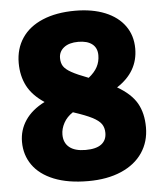

<svg xmlns="http://www.w3.org/2000/svg" viewBox="-54 -797 717 854"><g transform="rotate(-5 305.0 -370.0)"><path d="M582 -206Q582 -142 549 -93Q516 -44 453.5 -17Q391 10 306 10Q216 10 153.2 -15.2Q90.5 -40.5 58.8 -85.5Q27 -130.5 27 -189Q27 -242 56 -285.2Q85 -328.5 142.5 -357.5Q89.5 -392.5 66.2 -437.5Q43 -482.5 43 -540Q43 -603.5 74.8 -651Q106.5 -698.5 167.5 -724.2Q228.5 -750 313 -750Q389.5 -750 446.5 -726.8Q503.5 -703.5 534.2 -660.5Q565 -617.5 565 -559Q565 -455.5 469.5 -394Q531 -358.5 556.5 -314Q582 -269.5 582 -206ZM228 -546Q228 -524.5 237.2 -509.8Q246.5 -495 271.8 -480.8Q297 -466.5 347.5 -447.5Q374 -468.5 386.5 -492Q399 -515.5 399 -544Q399 -576.5 377 -593.8Q355 -611 315 -611Q274 -611 251 -593Q228 -575 228 -546ZM400 -197Q400 -220.5 388.8 -236.8Q377.5 -253 349 -267.8Q320.5 -282.5 267 -300L264 -301Q237 -283.5 223 -257.8Q209 -232 209 -206Q209 -169 233.8 -149Q258.5 -129 306 -129Q353.5 -129 376.8 -146.8Q400 -164.5 400 -197Z"/></g></svg>

Font: Encode Sans Condensed Black
Style: Regular
Weight: 900
Width: 3
Designer: Multiple Designers
Foundry: Impallari Type
Version: Version 2.000